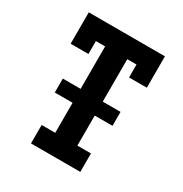

<svg xmlns="http://www.w3.org/2000/svg" viewBox="-171 -863 942 991"><g transform="rotate(30 300.0 -367.5)"><path d="M153 0V-110H234V-289H128V-372H234V-625H179V-548H73V-735H527V-548H421V-625H366V-372H472V-289H366V-110H447V0Z"/></g></svg>

Font: Iosevka Curly Slab XBdEx
Style: Regular
Weight: 800
Width: 7
Monospace: yes
Designer: Belleve Invis
Foundry: Belleve Invis
Version: Version 11.0.0; ttfautohint (v1.8.3)